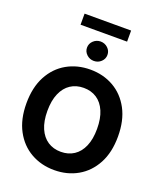

<svg xmlns="http://www.w3.org/2000/svg" viewBox="-191 -1212 1132 1342"><g transform="rotate(20 374.5 -540.5)"><path d="M374.6 9.8Q278 9.8 200.7 -34.2Q123.4 -78.1 78.6 -161.6Q33.8 -245 33.8 -363.3Q33.8 -482.3 78.6 -566Q123.4 -649.7 200.7 -693.5Q278 -737.3 374.6 -737.3Q471.4 -737.3 548.3 -693.5Q625.3 -649.7 670.2 -566Q715 -482.3 715 -363.3Q715 -244.7 670.2 -161.3Q625.3 -77.8 548.3 -34Q471.4 9.8 374.6 9.8ZM374.6 -126.2Q430.6 -126.2 472 -153.5Q513.5 -180.8 536.3 -233.7Q559.2 -286.6 559.2 -363.3Q559.2 -440.4 536.3 -493.6Q513.5 -546.8 472 -574.1Q430.6 -601.4 374.6 -601.4Q318.9 -601.4 277.4 -574.1Q235.8 -546.8 212.7 -493.6Q189.6 -440.4 189.6 -363.3Q189.6 -286.6 212.7 -233.7Q235.8 -180.8 277.4 -153.5Q318.9 -126.2 374.6 -126.2ZM374.6 -802Q343.5 -802 321.1 -823.1Q298.7 -844.2 298.6 -873.8Q298.7 -904 321.1 -925Q343.5 -946 374.6 -946.3Q406.1 -946 428.3 -925Q450.6 -904 450.6 -873.8Q450.6 -844.2 428.3 -823.1Q406.1 -802 374.6 -802ZM547.7 -1090.8V-1008.4H201.6V-1090.8Z"/></g></svg>

Font: Inter Tight
Style: Regular
Weight: 400
Designer: Rasmus Andersson
Foundry: rsms
Version: Version 3.002